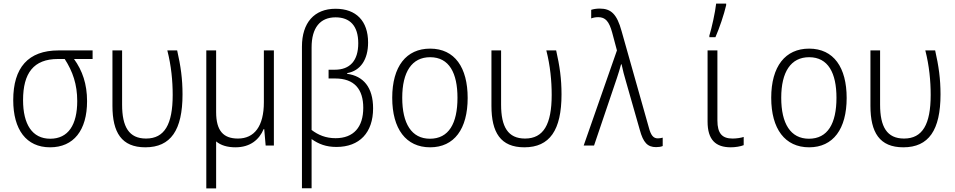

<svg xmlns="http://www.w3.org/2000/svg" viewBox="-20 -814 5340 1074"><path d="M260 10C392 10 467 -85 467 -248C467 -344 441 -419 394 -484H498V-532H308C137 -532 54 -435 54 -254C54 -89 127 10 260 10ZM261 -38C160 -38 109 -119 109 -254C109 -405 168 -484 304 -484H342C387 -414 412 -342 412 -249C412 -116 362 -38 261 -38Z M793 10C935 10 1001 -86 1001 -286C1001 -373 991 -444 971 -532H916C938 -446 946 -361 946 -283C946 -118 900 -39 797 -39C701 -39 663 -105 663 -229V-532H609V-222C609 -73 660 10 793 10Z M1297 10C1380 10 1430 -33 1455 -92H1458L1466 0H1512V-532H1456V-242C1456 -108 1403 -39 1311 -39C1230 -39 1189 -82 1189 -187V-532H1134V240H1189V-23C1215 -1 1252 10 1297 10Z M1669 -553V239H1723V-36C1763 -8 1804 8 1862 8C1991 8 2067 -72 2067 -208C2067 -326 2012 -389 1922 -401V-405C1997 -418 2039 -482 2039 -576C2039 -697 1972 -765 1857 -765C1738 -765 1669 -687 1669 -553ZM1857 -41C1802 -41 1760 -59 1723 -87V-549C1723 -659 1771 -717 1857 -717C1937 -717 1984 -670 1984 -572C1984 -474 1937 -424 1853 -424H1818V-375H1855C1963 -375 2012 -314 2012 -211C2012 -103 1958 -41 1857 -41Z M2386 10C2521 10 2596 -93 2596 -266C2596 -436 2524 -542 2386 -542C2253 -542 2174 -443 2174 -267C2174 -93 2251 10 2386 10ZM2385 -38C2282 -38 2230 -123 2230 -267C2230 -412 2284 -494 2386 -494C2493 -494 2539 -405 2539 -267C2539 -123 2490 -38 2385 -38Z M2913 10C3055 10 3121 -86 3121 -286C3121 -373 3111 -444 3091 -532H3036C3058 -446 3066 -361 3066 -283C3066 -118 3020 -39 2917 -39C2821 -39 2783 -105 2783 -229V-532H2729V-222C2729 -73 2780 10 2913 10Z M3650 9C3665 9 3677 7 3687 3V-44C3680 -42 3670 -40 3660 -40C3635 -40 3621 -56 3609 -102L3457 -640C3431 -735 3398 -766 3335 -766C3315 -766 3299 -763 3287 -759V-711C3297 -715 3311 -718 3326 -718C3367 -718 3387 -694 3404 -633L3431 -532L3245 0H3303L3431 -378C3440 -404 3447 -429 3454 -454H3457C3463 -425 3472 -389 3483 -353L3559 -87C3578 -17 3602 9 3650 9Z M3948 -615V-606H3982C4004 -656 4030 -733 4042 -785V-794H3986C3981 -747 3961 -656 3948 -615ZM4068 10C4094 10 4123 5 4140 -2V-48C4126 -43 4100 -39 4078 -39C4020 -39 3993 -67 3993 -140V-532H3938V-134C3938 -32 3983 10 4068 10Z M4506 10C4641 10 4716 -93 4716 -266C4716 -436 4644 -542 4506 -542C4373 -542 4294 -443 4294 -267C4294 -93 4371 10 4506 10ZM4505 -38C4402 -38 4350 -123 4350 -267C4350 -412 4404 -494 4506 -494C4613 -494 4659 -405 4659 -267C4659 -123 4610 -38 4505 -38Z M5033 10C5175 10 5241 -86 5241 -286C5241 -373 5231 -444 5211 -532H5156C5178 -446 5186 -361 5186 -283C5186 -118 5140 -39 5037 -39C4941 -39 4903 -105 4903 -229V-532H4849V-222C4849 -73 4900 10 5033 10Z"/></svg>

Font: Noto Sans Mono Condensed Light
Style: Regular
Weight: 300
Width: 3
Designer: Monotype Design Team
Foundry: Monotype Imaging Inc.
Version: Version 2.014